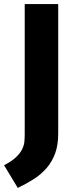

<svg xmlns="http://www.w3.org/2000/svg" viewBox="-63 -697 368 940"><path d="M222 -43Q222 13 207 54Q192 95 165 126Q138 157 102 180Q66 203 24 223L-43 112Q-5 92 15.5 72.5Q36 53 45.5 33.5Q55 14 56.5 -4.5Q58 -23 58 -41V-677H222Z"/></svg>

Font: Amaranth
Style: Bold
Weight: 700
Designer: Gesine Todt
Foundry: Gesine Todt
Version: Version 1.001